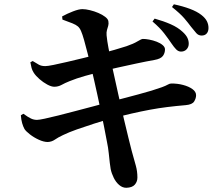

<svg xmlns="http://www.w3.org/2000/svg" viewBox="-20 -832 1040 907"><path d="M790.1 -626.7Q776.3 -647.4 755.9 -674Q735.5 -700.5 700.4 -730.5L710.5 -744.1Q752.4 -732.4 786.5 -717.4Q820.6 -702.4 843.2 -681.1Q859.2 -666.4 865.6 -652.7Q871.9 -638.9 871.6 -624.6Q871.3 -609.3 861.1 -598.6Q850.8 -588 834.5 -588.3Q822.1 -588.6 812 -598.9Q801.9 -609.2 790.1 -626.7ZM882.6 -705.4Q869.3 -723.5 850.3 -745.8Q831.2 -768 792.5 -798.8L801.4 -811.7Q843.9 -802.7 877.4 -790.1Q910.8 -777.5 931.2 -761.5Q949.9 -746.9 957.5 -731.5Q965.2 -716.1 964.9 -698.9Q964.6 -682.8 956 -673.3Q947.3 -663.8 931.8 -664.1Q917.4 -664.3 907.4 -675.4Q897.5 -686.4 882.6 -705.4ZM273.5 -754.5Q297.1 -767.5 324.8 -778.2Q352.5 -788.9 369.1 -788.9Q384.6 -788.9 405 -783.9Q425.4 -779 444.6 -770.8Q463.8 -762.6 477.1 -752.3Q490.4 -742 491.9 -732.1Q494.1 -719.7 491.2 -710.1Q488.3 -700.4 485.3 -690.1Q482.3 -679.8 483.5 -665.2Q486.1 -638.6 492.2 -606.6Q498.3 -574.5 508 -525.6Q525.1 -447.7 539.4 -383.6Q553.7 -319.5 565.5 -269Q577.3 -218.5 586.7 -180.9Q596.2 -143.3 602.2 -119.2Q614.3 -75.6 621.7 -49.2Q629.1 -22.8 629.1 6.6Q629.1 26 616.9 40.2Q604.6 54.4 576.4 55.1Q558.4 55.1 543 41.9Q527.5 28.7 517.4 8.1Q507.2 -12.4 502.8 -33.4Q500.8 -43.6 498.6 -63Q496.4 -82.5 493.7 -108.5Q491.1 -134.6 485.3 -161.9Q479.2 -195 471.7 -232.8Q464.2 -270.6 456 -309.1Q447.9 -347.5 440.1 -383.6Q432.3 -419.6 425.3 -450.2Q418.3 -480.9 413.3 -502.1Q403.4 -542.1 394.3 -578.4Q385.2 -614.6 377.2 -642.8Q369.2 -671 363 -684.9Q357.2 -699 348.2 -707Q339.1 -714.9 322.3 -721.7Q305.6 -728.5 275 -739.5ZM123.4 -537.7 134.4 -543.8Q152 -533 163.8 -526.3Q175.7 -519.7 193.9 -519.7Q205.1 -519.7 232.6 -525.3Q260.2 -530.8 297 -539.5Q333.8 -548.2 372.7 -557.6Q411.6 -566.9 443.8 -575.3Q490.1 -587.5 521.2 -596.6Q552.4 -605.6 577.4 -613.7Q610.6 -625.1 629.3 -636.5Q648 -647.8 654.3 -648.1Q667.2 -648.4 685.1 -644.9Q703.1 -641.5 720.1 -635Q737.1 -628.5 748.2 -619.1Q759.4 -609.7 759.4 -598.8Q759.4 -580.8 749.2 -567.4Q739.1 -554 709.8 -548.8Q671.7 -542.1 624.9 -532.1Q578.1 -522.1 535.4 -512.6Q492.7 -503.1 466.6 -496.1Q425.7 -485.8 383 -473.7Q340.2 -461.6 308.9 -448.7Q286.7 -439.8 270.9 -431Q255 -422.2 236.4 -422.2Q222.6 -422.2 203.3 -432.6Q184.1 -443 166.6 -458.2Q149.1 -473.4 139.4 -488.4Q131.7 -500.8 129.1 -511Q126.4 -521.2 123.4 -537.7ZM78.5 -287.4 90.5 -294.6Q112.9 -278.3 126.5 -272Q140.1 -265.7 154.5 -265.7Q164.5 -265.7 191.2 -271.4Q218 -277.1 255.9 -286.6Q293.7 -296.1 336.2 -307.4Q378.6 -318.7 419.7 -329.4Q460.7 -340.1 493.7 -349.3Q528 -358.2 563.5 -367.6Q599.1 -376.9 633.3 -386.1Q667.5 -395.2 696.1 -403.9Q724.8 -412.7 744.8 -420Q763.2 -426.8 772.1 -432Q781 -437.1 788 -437.4Q817.5 -438 844.6 -430.8Q871.7 -423.7 889 -411.2Q906.3 -398.7 906.3 -382.4Q906.3 -367.4 897.2 -352.8Q888.2 -338.1 857.9 -335.4Q811.3 -331.4 770.1 -326.3Q728.9 -321.2 688.1 -313.6Q647.3 -306 602.2 -295.7Q557.1 -285.3 502 -270.8Q466 -261.3 424 -247.8Q382 -234.4 343.3 -220.7Q304.7 -207 278.1 -194.1Q254.2 -182.9 239.2 -172.4Q224.3 -162 205.7 -161.2Q187 -161.2 163.6 -171.8Q140.1 -182.5 121.3 -197.2Q102.4 -211.9 95.6 -222.6Q89.2 -234.4 84.7 -249.9Q80.2 -265.4 78.5 -287.4Z"/></svg>

Font: Noto Serif KR
Style: Regular
Weight: 200
Designer: Ryoko NISHIZUKA 西塚涼子 (kana & ideographs); Frank Grießhammer (Latin, Greek & Cyrillic); Wenlong ZHANG 张文龙 (bopomofo); San
Foundry: Adobe
Version: Version 2.001;hotconv 1.1.0;makeotfexe 2.6.0